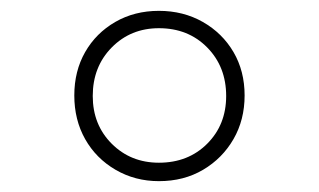

<svg xmlns="http://www.w3.org/2000/svg" viewBox="-20 -640 588 354"><path d="M273 -306Q229 -306 193 -327Q157 -348 137 -383.5Q117 -419 117 -464Q117 -509 137 -544Q157 -579 192.5 -599.5Q228 -620 273 -620Q318 -620 354 -599.5Q390 -579 410.5 -544Q431 -509 431 -464Q431 -419 410.5 -383.5Q390 -348 354.5 -327Q319 -306 273 -306ZM273 -340Q327 -340 362 -375Q397 -410 397 -463Q397 -517 362 -552.5Q327 -588 273 -588Q221 -588 186 -552.5Q151 -517 151 -463Q151 -410 186 -375Q221 -340 273 -340Z"/></svg>

Font: Piazzolla Thin ExtraLight
Style: Regular
Weight: 250
Version: Version 2.005